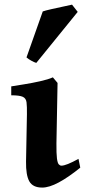

<svg xmlns="http://www.w3.org/2000/svg" viewBox="-20 -808 379 842"><path d="M332 -72.8Q280.3 -30.8 238 -8.1Q195.8 14.6 165 14.6Q124 14.6 108.6 -12.7Q93.3 -40 94.2 -99.1L98.1 -307.1Q98.6 -341.3 96.4 -359.1Q94.2 -377 79.8 -383.5Q65.4 -390.1 29.3 -390.1V-429.2Q50.3 -432.6 85.4 -438.2Q120.6 -443.8 155.8 -451.7Q190.9 -459.5 211.9 -468.8L232.4 -444.3L227.5 -179.2Q227.1 -134.3 229.7 -113.5Q232.4 -92.8 237.8 -87.2Q243.2 -81.5 249.5 -81.5Q270 -81.5 324.2 -111.3ZM139.2 -532.2Q131.3 -534.2 117.9 -541.5Q104.5 -548.8 96.2 -556.2L167.5 -757.8Q178.2 -761.7 204.1 -767.6Q230 -773.4 256.8 -779.1Q283.7 -784.7 295.9 -787.6L320.8 -755.9Z"/></svg>

Font: Gentium Book Plus
Style: Bold
Weight: 700
Designer: Victor Gaultney, Annie Olsen, Iska Routamaa, Becca Hirsbrunner
Foundry: SIL International
Version: Version 6.101